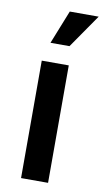

<svg xmlns="http://www.w3.org/2000/svg" viewBox="-84 -764 437 805"><g transform="rotate(10 134.5 -361.5)"><path d="M269 -723 170 -580H89L146 -723ZM181 -500V0H66V-500Z"/></g></svg>

Font: MedMera Sans Semibold
Style: Regular
Weight: 600
Designer: Kasper Nordkvist
Foundry: UNCUT.wtf
Version: Version 1.300